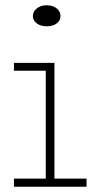

<svg xmlns="http://www.w3.org/2000/svg" viewBox="-20 -710 376 730"><path d="M154 0V-471H187V0ZM33 0V-31H309V0ZM33 -441V-471H187V-441ZM157 -610Q135 -610 120 -621Q105 -632 105 -649Q105 -666 120 -678Q135 -690 157 -690Q181 -690 195.5 -678Q210 -666 210 -649Q210 -632 195.5 -621Q181 -610 157 -610Z"/></svg>

Font: BioRhyme ExtraLight
Style: Regular
Weight: 250
Designer: Aoife Mooney
Foundry: Aoife Mooney Type
Version: Version 1.600;gftools[0.9.33]